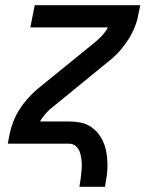

<svg xmlns="http://www.w3.org/2000/svg" viewBox="-20 -550 590 735"><path d="M284 165Q287 149 289 132.5Q291 116 292.5 99.5Q294 83 292.5 67Q291 51 287 36.5Q283 22 272 11Q261 0 244 0H10L16 -33Q21 -58 30 -82Q39 -106 53 -128.5Q67 -151 85 -171.5Q103 -192 123 -209L342 -387Q357 -399 370.5 -413.5Q384 -428 393 -445H96L113 -530H517L510 -497Q506 -472 496.5 -448Q487 -424 473 -401.5Q459 -379 441.5 -358.5Q424 -338 403 -321L185 -143Q169 -131 156 -116.5Q143 -102 133 -85H244Q266 -85 287 -81Q308 -77 325.5 -66Q343 -55 355.5 -39.5Q368 -24 376 -5Q384 14 387.5 35Q391 56 391.5 77.5Q392 99 389 121Q386 143 382 165Z"/></svg>

Font: Lode Dark
Style: Bold Italic
Weight: 700
Italic angle: -11°
Monospace: yes
Designer: Belleve Invis
Foundry: Belleve Invis
Version: Version 29.2.0; ttfautohint (v1.8.3)